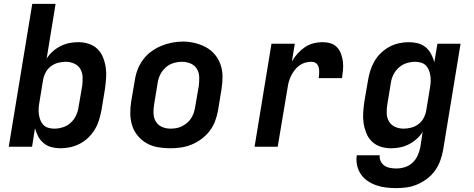

<svg xmlns="http://www.w3.org/2000/svg" viewBox="-20 -755 2440 988"><path d="M291 8Q267 8 244.5 2Q222 -4 204.5 -18.5Q187 -33 176.5 -53Q166 -73 160 -95L145 0H25L146 -735H266L220 -453Q233 -474 251.5 -490.5Q270 -507 292 -518Q314 -529 337 -533.5Q360 -538 383 -538Q411 -538 437 -529.5Q463 -521 481.5 -503Q500 -485 510 -460Q520 -435 524 -408.5Q528 -382 526 -353.5Q524 -325 520 -297L502 -187Q497 -162 489.5 -137Q482 -112 468 -89Q454 -66 434.5 -47Q415 -28 391 -15.5Q367 -3 341.5 2.5Q316 8 291 8ZM259 -93Q281 -93 303.5 -100Q326 -107 343.5 -123Q361 -139 371 -160Q381 -181 384 -203L403 -313Q406 -336 405 -359Q404 -382 393 -400.5Q382 -419 361.5 -428Q341 -437 318 -437Q298 -437 277.5 -431.5Q257 -426 240 -412.5Q223 -399 213.5 -379.5Q204 -360 201 -340L183 -230Q180 -214 179 -198Q178 -182 180 -167Q182 -152 187.5 -137.5Q193 -123 203 -112.5Q213 -102 228 -97.5Q243 -93 259 -93Z M855 8Q823 8 792 2.5Q761 -3 734.5 -18Q708 -33 689 -56Q670 -79 660.5 -108Q651 -137 650.5 -169Q650 -201 655 -233L674 -343Q678 -371 688.5 -398Q699 -425 716.5 -448.5Q734 -472 758.5 -490Q783 -508 810 -519Q837 -530 864.5 -535.5Q892 -541 921 -541Q953 -541 983.5 -533.5Q1014 -526 1040.5 -511.5Q1067 -497 1086 -474Q1105 -451 1115 -422Q1125 -393 1125 -361Q1125 -329 1120 -297L1102 -187Q1097 -159 1087 -132Q1077 -105 1059 -81.5Q1041 -58 1017 -40Q993 -22 966 -11Q939 0 911 4Q883 8 855 8ZM857 -93Q872 -93 887 -95.5Q902 -98 916 -105Q930 -112 942.5 -122.5Q955 -133 963.5 -146.5Q972 -160 977 -174.5Q982 -189 984 -203L1003 -313Q1006 -337 1005 -360Q1004 -383 992.5 -401.5Q981 -420 960 -428.5Q939 -437 916 -437Q894 -437 871.5 -430Q849 -423 831.5 -407Q814 -391 804 -370Q794 -349 791 -327L773 -217Q769 -194 770 -171Q771 -148 782 -129.5Q793 -111 813.5 -102Q834 -93 857 -93Z M1290 0 1377 -530H1497L1482 -439Q1495 -461 1511.5 -479.5Q1528 -498 1548.5 -512Q1569 -526 1592.5 -532Q1616 -538 1639 -538Q1661 -538 1681 -532Q1701 -526 1714.5 -511.5Q1728 -497 1735 -477.5Q1742 -458 1744.5 -438Q1747 -418 1745 -396Q1743 -374 1740 -353H1620Q1621 -362 1622 -371.5Q1623 -381 1622.5 -390Q1622 -399 1620 -407.5Q1618 -416 1613 -423Q1608 -430 1600 -433.5Q1592 -437 1582 -437Q1566 -437 1550 -432.5Q1534 -428 1520.5 -418Q1507 -408 1496.5 -394.5Q1486 -381 1478.5 -366Q1471 -351 1466.5 -335.5Q1462 -320 1460 -304L1409 0Z M2020 213Q1993 213 1967 210Q1941 207 1916.5 198.5Q1892 190 1871.5 176Q1851 162 1837 141.5Q1823 121 1817.5 95.5Q1812 70 1816 44H1934Q1932 60 1939 74.5Q1946 89 1958.5 97.5Q1971 106 1987 109Q2003 112 2020 112Q2042 112 2064 105Q2086 98 2103 82Q2120 66 2129.5 44.5Q2139 23 2143 2L2155 -77Q2142 -56 2123.5 -39.5Q2105 -23 2083 -12Q2061 -1 2038 3.5Q2015 8 1992 8Q1964 8 1938 -0.5Q1912 -9 1893.5 -27Q1875 -45 1865 -70Q1855 -95 1851 -121.5Q1847 -148 1849 -176.5Q1851 -205 1855 -233L1874 -343Q1878 -368 1886 -393Q1894 -418 1907.5 -441Q1921 -464 1941 -483Q1961 -502 1984.5 -514.5Q2008 -527 2033.5 -532.5Q2059 -538 2084 -538Q2108 -538 2131 -532Q2154 -526 2171 -511.5Q2188 -497 2198.5 -477Q2209 -457 2215 -435L2231 -530H2350L2260 18Q2255 45 2245.5 71.5Q2236 98 2219 122Q2202 146 2178.5 164Q2155 182 2128.5 193.5Q2102 205 2074.5 209Q2047 213 2020 213ZM2057 -93Q2077 -93 2097.5 -98.5Q2118 -104 2135 -117.5Q2152 -131 2161.5 -150.5Q2171 -170 2174 -190L2192 -300Q2195 -316 2196 -332Q2197 -348 2195 -363Q2193 -378 2187.5 -392.5Q2182 -407 2172 -417.5Q2162 -428 2147 -432.5Q2132 -437 2116 -437Q2094 -437 2072 -430Q2050 -423 2032 -407Q2014 -391 2004 -370Q1994 -349 1991 -327L1973 -217Q1969 -194 1970 -171Q1971 -148 1982 -129.5Q1993 -111 2013.5 -102Q2034 -93 2057 -93Z"/></svg>

Font: Iosevka Curly Extended
Style: Bold Italic
Weight: 700
Width: 7
Italic angle: -9°
Monospace: yes
Designer: Belleve Invis
Foundry: Belleve Invis
Version: Version 11.1.0; ttfautohint (v1.8.3)